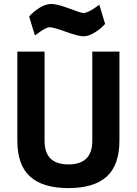

<svg xmlns="http://www.w3.org/2000/svg" viewBox="-20 -942 694 974"><path d="M170.9 -772 157.2 -762.2 127.9 -857.9Q147.9 -881.8 179.7 -901.9Q211.4 -921.9 240.7 -921.9Q270 -921.9 331.1 -898.9Q392.1 -876 402.8 -876Q425.8 -876 470.2 -908.2L483.9 -918L513.2 -820.8Q492.2 -796.9 460.9 -777.3Q429.7 -757.8 403.8 -757.8Q377.9 -757.8 314.5 -780.8Q251 -803.7 231.9 -803.7Q212.9 -803.7 170.9 -772ZM206.1 -227.1Q206.1 -107.9 327.1 -107.9Q448.2 -107.9 448.2 -227.1V-680.2H585.9V-230Q585.9 -105 521.5 -46.4Q457 12.2 327.1 12.2Q197.3 12.2 132.3 -46.4Q67.9 -105 67.9 -230V-680.2H206.1Z"/></svg>

Font: TitilliumWeb-Bold
Style: Bold
Weight: 700
Version: Version 1.001;PS 57.000;hotconv 1.0.70;makeotf.lib2.5.55311